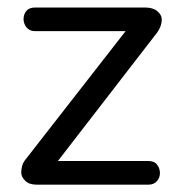

<svg xmlns="http://www.w3.org/2000/svg" viewBox="-20 -504 494 524"><path d="M384.8 -64.6Q401.3 -64.6 408.9 -54.4Q416.5 -44.3 416.5 -31.6Q416.5 -19 408.2 -9.5Q400 0 384.8 0H79.7Q59.5 0 48.7 -10.8Q38 -21.5 38 -32.9Q38 -54.4 49.4 -68.4L322.8 -419H75.9Q60.8 -419 52.5 -429.1Q44.3 -439.2 44.3 -451.9Q44.3 -464.6 51.9 -474.1Q59.5 -483.5 75.9 -483.5H375.9Q397.5 -483.5 409.5 -473.4Q421.5 -463.3 421.5 -450.6Q421.5 -432.9 408.9 -415.2L138 -64.6Z"/></svg>

Font: Mandali
Style: Regular
Weight: 400
Designer: Purushoth Kumar Guthula
Foundry: Silikandhra, Hyderabad
Version: Version 1.0.5; ttfautohint (v1.2.25-373a) -l 7 -r 28 -G 50 -